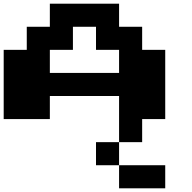

<svg xmlns="http://www.w3.org/2000/svg" viewBox="-20 -1020 1040 1040"><path d="M875 -750V-375H750V-250H625V-500H250V-375H0V-750H125V-875H250V-1000H625V-875H750V-750ZM625 -750H500V-875H375V-750H250V-625H625ZM500 -250H625V-125H500ZM625 0V-125H875V0Z"/></svg>

Font: Press Start 2P
Style: Regular
Weight: 400
Designer: CodeMan38
Foundry: CodeMan38
Version: Version 3.000